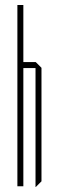

<svg xmlns="http://www.w3.org/2000/svg" viewBox="-20 -750 237 773"><path d="M50 0V-730H74V0ZM123 3V-476H147V-20L124 3ZM74 -476V-500H124L147 -477V-476Z"/></svg>

Font: Foldit Thin
Style: Regular
Weight: 100
Designer: Sophia Tai
Foundry: Sophia Tai
Version: Version 1.003